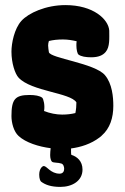

<svg xmlns="http://www.w3.org/2000/svg" viewBox="-20 -565 490 754"><path d="M425 -149C425 -183 421 -236 392 -270C352 -317 178 -336 172 -360C171 -364 169 -382 169 -386C169 -392 170 -398 172 -404C188 -408 206 -410 227 -410C246 -410 264 -407 281 -403C280 -398 280 -392 280 -386C280 -370 284 -354 288 -351C298 -343 317 -340 338 -340C367 -340 384 -348 395 -361C412 -381 409 -415 409 -445C406 -489 347 -545 237 -545C160 -545 92 -514 64 -483C36 -452 25 -395 25 -362C25 -317 39 -275 53 -260C103 -206 257 -201 280 -163C280 -150 279 -135 276 -121C260 -117 243 -115 224 -115C201 -115 176 -120 153 -129C157 -151 151 -176 146 -181C136 -189 117 -192 96 -192C39 -192 25 -175 25 -109C25 -83 34 -48 53 -31C81 -5 132 11 179 17C178 25 177 35 177 44C177 56 180 66 184 70C190 75 209 73 220 77C229 79 232 90 232 98C232 108 227 117 214 117C179 117 164 87 152 87C146 87 134 98 134 121C134 136 138 145 141 148C158 161 181 169 217 169C264 169 304 145 304 101C304 68 283 50 260 43C259 39 259 34 259 29V18C296 13 337 1 372 -26C374 -27 375 -29 377 -30L380 -33C412 -61 425 -103 425 -149Z"/></svg>

Font: Manosque
Style: Regular
Weight: 400
Designer: Ariel Martín Pérez
Foundry: Ariel Martín Pérez
Version: Version 1.005;hotconv 1.0.109;makeotfexe 2.5.65596